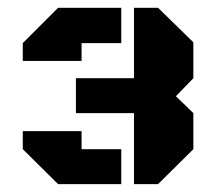

<svg xmlns="http://www.w3.org/2000/svg" viewBox="-20 -668 565 494"><path d="M324.7 -194.3V-377H175.3V-466.8H324.7V-647.9H386.7L477.5 -559.1V-466.8L432.6 -420.4L477.5 -377V-284.2L386.7 -194.3ZM129.4 -647.9H292V-557.1H189.9V-511.2H38.6V-557.1ZM292 -284.2V-194.3H129.4L38.6 -284.2V-330.6H189.9V-284.2Z"/></svg>

Font: Black Ops One
Style: Regular
Weight: 400
Designer: James Grieshaber
Foundry: James Grieshaber
Version: Version 1.002